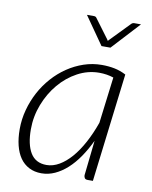

<svg xmlns="http://www.w3.org/2000/svg" viewBox="-81 -769 661 836"><g transform="rotate(10 249.0 -351.0)"><path d="M33.5 0ZM386.5 0H363.5Q353.5 0 350 -5.5Q346.5 -11 346.5 -18L363.5 -173Q344.5 -133 321.8 -99.8Q299 -66.5 273 -43Q247 -19.5 218.5 -6.5Q190 6.5 159.5 6.5Q128.5 6.5 104.8 -5.8Q81 -18 65.2 -40.5Q49.5 -63 41.5 -95Q33.5 -127 33.5 -167Q33.5 -210.5 44.8 -252.2Q56 -294 76 -331.5Q96 -369 124 -400.5Q152 -432 186 -455Q220 -478 258.5 -491Q297 -504 338 -504Q367.5 -504 393.8 -498.8Q420 -493.5 445 -480.5ZM175 -33Q203.5 -33 231 -49Q258.5 -65 283.8 -94Q309 -123 331 -163.8Q353 -204.5 370.5 -254L396 -458.5Q366.5 -468.5 332.5 -468.5Q282.5 -468.5 237 -444Q191.5 -419.5 157 -378.5Q122.5 -337.5 102 -284.5Q81.5 -231.5 81.5 -174.5Q81.5 -107.5 104.2 -70.2Q127 -33 175 -33ZM235.5 -707.5H266Q274.5 -707.5 278 -702L340.5 -618L344.5 -611.5L350.5 -618L432 -702Q437.5 -707.5 444.5 -707.5H474.5L361 -584.5H321.5Z"/></g></svg>

Font: Lato Light
Style: Italic
Weight: 300
Italic angle: -7°
Designer: Lukasz Dziedzic
Foundry: tyPoland Lukasz Dziedzic
Version: Version 2.007; 2014-02-27